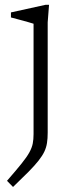

<svg xmlns="http://www.w3.org/2000/svg" viewBox="-20 -520 304 781"><path d="M116.5 -423.5Q111 -425.5 94.8 -430Q78.5 -434.5 59.2 -439.8Q40 -445 24.5 -449V-469.5L165.5 -500.5H179.5L174 -429V20Q174 43 171.2 61.2Q168.5 79.5 160.5 96.5Q152.5 113.5 137 133.2Q121.5 153 96 178.8Q70.5 204.5 33 240.5L8.5 215.5Q45.5 173 67.2 146Q89 119 99.5 99.8Q110 80.5 113.2 63.8Q116.5 47 116.5 25.5Z"/></svg>

Font: Newsreader 9pt Light
Style: Regular
Weight: 300
Designer: Hugues Gentile
Foundry: Production Type
Version: Version 1.003